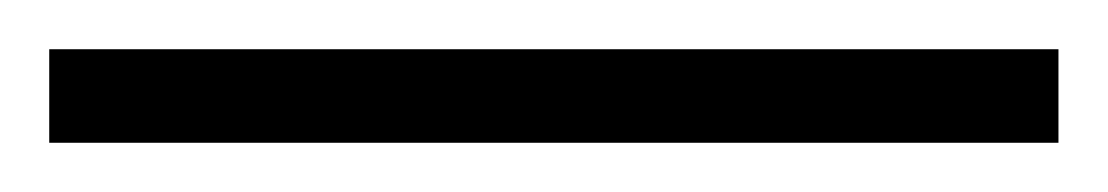

<svg xmlns="http://www.w3.org/2000/svg" viewBox="-20 83 450 78"><path d="M0 103H410V141H0Z"/></svg>

Font: Newsreader 14pt Light
Style: Regular
Weight: 300
Designer: Hugues Gentile
Foundry: Production Type
Version: Version 1.003